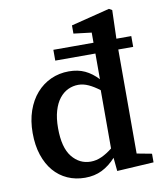

<svg xmlns="http://www.w3.org/2000/svg" viewBox="-83 -793 746 876"><g transform="rotate(-10 290.0 -355.0)"><path d="M380 -366Q354 -386 330 -397Q306 -408 283 -408Q258 -408 235.5 -397.5Q213 -387 195.5 -365Q178 -343 168 -309Q158 -275 158 -229Q158 -139 192.5 -96Q227 -53 279 -53Q305 -53 330 -64.5Q355 -76 380 -96ZM491 -535V-53L560 -40V0L390 10L384 -52Q354 -19 319.5 -2Q285 15 241 15Q197 15 160 -1.5Q123 -18 96.5 -49Q70 -80 55 -125Q40 -170 40 -227Q40 -284 56 -330Q72 -376 100.5 -408.5Q129 -441 167.5 -458.5Q206 -476 251 -476Q293 -476 325 -461Q357 -446 385 -416V-535H199V-585H385V-632L302 -642V-680L481 -725L495 -717L491 -585H560V-535Z"/></g></svg>

Font: Source Serif Pro Semibold
Style: Regular
Weight: 600
Designer: Frank Grießhammer
Foundry: Adobe Systems Incorporated
Version: Version 1.014;PS Version 1.0;hotconv 1.0.73;makeotf.lib2.5.5